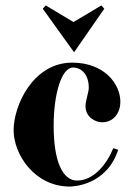

<svg xmlns="http://www.w3.org/2000/svg" viewBox="-20 -649 489 705"><path d="M422 -275C422 -341 363 -419 245 -419C101 -419 30 -261 30 -171C30 -81 108 36 236 36C246 36 371 33 414 -99L396 -105C373 -48 325 14 263 14C212 14 177 -52 177 -187C177 -304 206 -401 248 -401C281 -401 306 -373 306 -327C306 -309 294 -281 294 -259C294 -219 330 -200 355 -200C399 -200 422 -237 422 -275ZM252 -457 363 -617 352 -629 250 -568 148 -629 137 -617Z"/></svg>

Font: Purple Purse
Style: Regular
Weight: 400
Designer: Astigmatic (AOETI)
Foundry: Astigmatic (AOETI)
Version: Version 1.000